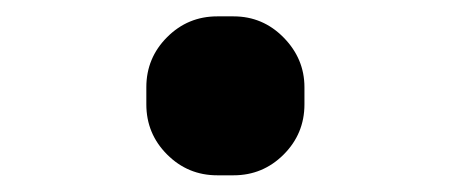

<svg xmlns="http://www.w3.org/2000/svg" viewBox="-20 -210 540 230"><path d="M259.8 -190.4Q294.9 -190.4 319.8 -165Q344.7 -139.6 344.7 -105.5V-85Q344.7 -49.8 319.8 -24.9Q294.9 0 259.8 0H240.2Q205.1 0 180.2 -24.9Q155.3 -49.8 155.3 -85V-105.5Q155.3 -140.6 180.2 -165.5Q205.1 -190.4 240.2 -190.4Z"/></svg>

Font: Rounded-X Mgen+ 1m bold
Style: Bold
Weight: 700
Designer: [Source Han Sans]
Ryoko NISHIZUKA  (kana & ideographs); Paul D. Hunt (Latin, Greek & Cyrillic); Wenlong ZHANG  (bopomofo
Version: Version 1.059.20150602